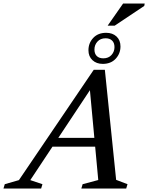

<svg xmlns="http://www.w3.org/2000/svg" viewBox="-87 -1086 854 1106"><path d="M183 -241 200 -292H521.5L504 -241ZM582 -50 647.5 -25 640 0H381.5L389 -25L479 -49L427.5 -604L456.5 -605L87.5 -48.5L157.5 -25L150 0H-67L-59.5 -25L22 -48.5L453 -684H517ZM524.5 -897Q561.5 -897 584.2 -875.8Q607 -854.5 607 -818.5Q607 -777.5 579.5 -747.8Q552 -718 505 -718Q468.5 -718 445.5 -739.5Q422.5 -761 422.5 -796.5Q422.5 -838 450 -867.5Q477.5 -897 524.5 -897ZM508 -750Q538 -750 555.2 -769.2Q572.5 -788.5 572.5 -814.5Q572.5 -839 558.8 -852.2Q545 -865.5 521.5 -865.5Q491.5 -865.5 474.2 -846.2Q457 -827 457 -800.5Q457 -776.5 470.5 -763.2Q484 -750 508 -750ZM533 -938 622 -1065.5H746.5L744 -1052L573.5 -938Z"/></svg>

Font: Newsreader 16pt Medium
Style: Italic
Weight: 500
Italic angle: -17°
Designer: Hugues Gentile
Foundry: Production Type
Version: Version 1.003